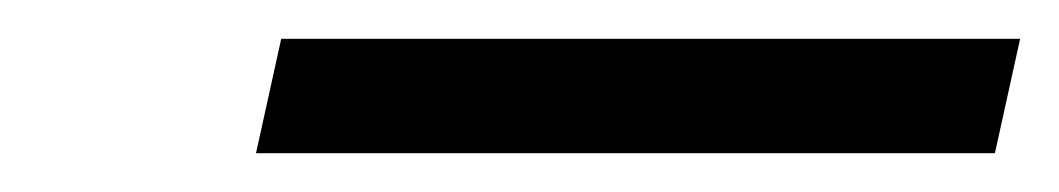

<svg xmlns="http://www.w3.org/2000/svg" viewBox="-20 -839 546 99"><path d="M112 -760H493L506 -819H125Z"/></svg>

Font: Noto Serif Condensed Extra
Style: Italic
Weight: 800
Width: 3
Italic angle: -12°
Designer: Monotype Design Team
Foundry: Monotype Imaging Inc.
Version: Version 1.901